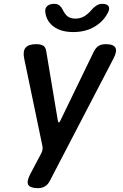

<svg xmlns="http://www.w3.org/2000/svg" viewBox="-20 -970 640 1000"><path d="M179 10Q138 10 127.5 -7Q117 -24 138 -64L193 -168Q199 -178 201 -188.5Q203 -199 201 -209L106 -665Q98 -704 113.5 -722Q129 -740 169 -740Q191 -740 204.5 -732.5Q218 -725 221 -702L281 -343Q283 -332 286.5 -332Q290 -332 295 -343L469 -702Q480 -723 494.5 -731.5Q509 -740 531 -740Q571 -740 581 -721.5Q591 -703 571 -665L239 -27Q229 -8 213.5 1Q198 10 179 10ZM216 -906Q213 -926 225.5 -938Q238 -950 262 -950Q272 -950 279 -947.5Q286 -945 291 -940Q301 -932 306.5 -919.5Q312 -907 321 -896Q338 -873 373 -873Q408 -873 434 -896Q447 -906 456.5 -918Q466 -930 478 -938Q486 -944 494 -947Q502 -950 513 -950Q537 -950 545 -938Q553 -926 543 -906Q526 -870 492 -844Q438 -803 362 -803Q285 -803 245 -844Q220 -870 216 -906Z"/></svg>

Font: Maple Mono SemiBold
Style: Italic
Weight: 600
Italic angle: -10°
Monospace: yes
Designer: subframe7536
Version: Version 7.000